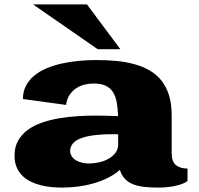

<svg xmlns="http://www.w3.org/2000/svg" viewBox="-20 -832 901 871"><path d="M129.9 -812H374.5L525.9 -608.9H422.9ZM45.9 -126Q45.9 -165 62 -193.6Q78.1 -222.2 105.5 -242.4Q132.8 -262.7 169.4 -275.4Q206.1 -288.1 247.1 -295.2Q288.1 -302.2 331.3 -304.9Q374.5 -307.6 415.5 -307.6Q438.5 -307.6 464.1 -306.9Q489.7 -306.2 515.6 -305.2Q514.6 -340.3 509.5 -367.9Q504.4 -395.5 492.4 -414.3Q480.5 -433.1 459.2 -443.1Q438 -453.1 404.8 -453.1Q383.3 -453.1 362.3 -447.8Q341.3 -442.4 324.2 -430.7Q307.1 -418.9 295.2 -400.6Q283.2 -382.3 279.8 -356L84 -382.8Q84 -416 97.4 -442.1Q110.8 -468.3 134.3 -488Q157.7 -507.8 189.7 -521.5Q221.7 -535.2 258.5 -543.5Q295.4 -551.8 335.7 -555.7Q376 -559.6 416 -559.6Q464.4 -559.6 508.5 -555.4Q552.7 -551.3 590.8 -540.5Q628.9 -529.8 659.9 -511.7Q690.9 -493.7 712.9 -465.8Q734.9 -438 746.8 -399.4Q758.8 -360.8 758.8 -309.6V-137.7Q758.8 -98.6 778.1 -83Q797.4 -67.4 830.6 -67.4V-11.2Q826.2 -6.8 815.7 -1.7Q805.2 3.4 788.3 8.1Q771.5 12.7 748.5 15.9Q725.6 19 695.8 19Q659.7 19 630.9 15.4Q602.1 11.7 580.8 2.7Q559.6 -6.3 545.4 -22Q531.2 -37.6 523.9 -61.5Q499.5 -40 468.8 -24.9Q438 -9.8 403.6 0Q369.1 9.8 332.8 14.4Q296.4 19 261.2 19Q237.8 19 212.9 16.6Q188 14.2 164.1 8.1Q140.1 2 118.7 -8.5Q97.2 -19 81.1 -35.2Q64.9 -51.3 55.4 -73.7Q45.9 -96.2 45.9 -126ZM298.3 -147.5Q298.3 -134.3 305.2 -123.5Q312 -112.8 323.7 -105.5Q335.4 -98.1 351.1 -94.2Q366.7 -90.3 384.3 -90.3Q402.3 -90.3 424.3 -94.5Q446.3 -98.6 466.1 -108.4Q485.8 -118.2 500 -134Q514.2 -149.9 516.1 -172.9V-222.7Q509.3 -223.1 503.2 -223.1Q497.1 -223.1 491.7 -223.1Q439.5 -223.1 402.8 -218Q366.2 -212.9 343 -203.1Q319.8 -193.4 309.1 -179.2Q298.3 -165 298.3 -147.5Z"/></svg>

Font: Goblin One
Style: Regular
Weight: 400
Designer: Riccardo De Franceschi
Foundry: Sorkin Type Co.
Version: Version 1.001